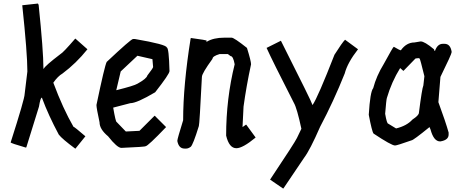

<svg xmlns="http://www.w3.org/2000/svg" viewBox="-20 -867 2668 1099"><path d="M197.3 -846.7 201.2 -838.9Q228.5 -575.2 228.5 -475.6V-473.6H230.5Q238.3 -490.7 326.2 -557.6Q340.8 -564.9 410.2 -645.5H412.1L480.5 -585Q416 -504.4 337.9 -446.3Q311 -430.7 285.2 -393.6Q340.3 -245.6 400.4 -141.6Q405.3 -141.6 468.8 -86.9L412.1 -16.6H410.2Q335.9 -71.3 316.4 -96.7Q257.3 -207 220.7 -305.7V-307.6H218.8Q211.4 -307.6 203.1 -256.8L130.9 -24.4L128.9 -22.5H127Q41 -47.4 41 -51.8Q121.1 -301.8 121.1 -329.1L136.7 -458Q136.7 -562.5 107.4 -836.9Z M752.9 -643.6Q934.6 -612.3 934.6 -594.7Q946.8 -594.7 950.2 -460Q950.2 -443.4 868.2 -338.9Q763.2 -276.4 725.6 -276.4L627.9 -251Q642.1 -168.9 647.5 -168.9L700.2 -114.3L778.3 -118.2L864.3 -204.1H866.2L930.7 -139.6Q826.2 -30.3 813.5 -30.3Q813.5 -26.4 674.8 -20.5Q650.9 -20.5 598.6 -86.9Q549.8 -127.4 549.8 -167Q532.2 -248.5 532.2 -264.6V-266.6Q579.1 -491.2 590.8 -512.7Q730 -643.6 741.2 -643.6ZM766.6 -547.9 670.9 -458 645.5 -350.6Q747.6 -376 766.6 -387.7Q819.3 -417 823.2 -434.6Q856.4 -477.5 856.4 -483.4L852.5 -528.3Z M1305.7 -651.4Q1319.8 -651.4 1393.6 -592.8Q1417 -517.6 1417 -499Q1389.6 -371.1 1374 -256.8L1368.2 -139.6L1387.7 -153.3H1389.6L1442.4 -81.1V-79.1Q1369.1 -18.6 1333 -18.6Q1291.5 -18.6 1274.4 -90.8Q1274.4 -302.2 1323.2 -499Q1314.9 -545.9 1299.8 -545.9L1284.2 -557.6H1237.3Q1196.3 -545.4 1196.3 -530.3Q1135.7 -446.8 1135.7 -426.8Q1122.1 -154.8 1118.2 -145.5Q1084.5 -36.6 1071.3 -26.4Q1057.6 -16.6 1045.9 -16.6H1036.1Q1003.4 -16.6 995.1 -59.6V-61.5Q995.1 -71.8 1028.3 -178.7Q1028.3 -379.4 1071.3 -647.5L1073.2 -649.4Q1163.1 -637.7 1163.1 -633.8V-631.8L1161.1 -629.9V-627.9H1163.1Q1201.7 -651.4 1264.6 -651.4Z M1955.1 -639.6 2029.3 -585Q1969.2 -508.3 1953.1 -446.3Q1888.7 -285.2 1812.5 -141.6Q1753.9 -7.3 1720.7 36.1L1602.1 211.9H1600.1L1525.9 161.1Q1668 -51.8 1679.7 -77.1L1705.1 -129.9Q1679.7 -248.5 1662.1 -278.3Q1538.1 -521 1505.9 -592.8L1587.9 -633.8Q1766.6 -279.3 1767.6 -268.6V-266.6H1769.5Q1798.8 -308.6 1894.5 -553.7Q1939 -624 1955.1 -639.6Z M2387.7 -629.9Q2410.6 -629.9 2463.9 -585L2467.8 -575.2H2469.7Q2483.9 -616.2 2514.6 -616.2H2524.4Q2558.6 -616.2 2565.4 -569.3Q2565.4 -557.6 2501 -426.8L2489.3 -282.2Q2530.8 -169.4 2547.9 -108.4V-96.7Q2547.9 -65.4 2501 -57.6H2499Q2462.4 -57.6 2444.3 -126L2438.5 -139.6Q2345.2 -63.5 2335 -63.5Q2252 -34.2 2241.2 -34.2Q2220.7 -34.2 2118.2 -102.5Q2108.9 -114.3 2090.8 -210Q2098.6 -341.8 2116.2 -362.3Q2134.3 -431.6 2176.8 -501Q2230 -598.6 2233.4 -598.6H2235.4Q2268.1 -579.1 2274.4 -579.1Q2306.6 -624 2352.5 -624ZM2356.4 -530.3 2290 -461.9H2288.1L2270.5 -477.5Q2221.2 -397.9 2194.3 -305.7Q2190.9 -294.9 2184.6 -215.8Q2194.3 -159.2 2202.1 -159.2L2247.1 -131.8Q2308.1 -146.5 2340.8 -182.6Q2377.9 -207 2377.9 -221.7Q2395.5 -360.4 2403.3 -377.9L2409.2 -430.7Q2385.7 -527.3 2381.8 -532.2L2376 -534.2Q2356.4 -533.2 2356.4 -530.3Z"/></svg>

Font: ww_drahtTSB
Style: Regular
Weight: 400
Designer: Dr. Wolfgang Wiebecke
Version: Version 1.06 May 21, 2010, initial release